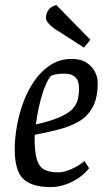

<svg xmlns="http://www.w3.org/2000/svg" viewBox="-20 -753 429 782"><path d="M322 -559 221 -624Q210 -630 197.5 -639.5Q185 -649 176 -659.5Q167 -670 167 -681Q167 -694 175 -709Q183 -724 209 -733L348 -591ZM187 9Q111 9 75.5 -23.5Q40 -56 40 -146Q40 -190 49 -240.5Q58 -291 76 -339Q94 -387 122 -426.5Q150 -466 187.5 -489.5Q225 -513 272 -513Q310 -513 333 -497.5Q356 -482 367 -460Q378 -438 378 -416Q378 -355 358 -317.5Q338 -280 302.5 -259Q267 -238 220.5 -226Q174 -214 122 -204L121 -190Q121 -136 129.5 -105.5Q138 -75 159 -63Q180 -51 218 -51Q240 -51 270 -64Q300 -77 324 -97L343 -68Q326 -46 300.5 -28.5Q275 -11 245.5 -1Q216 9 187 9ZM126 -246Q187 -260 222.5 -275.5Q258 -291 275 -309Q292 -327 297 -348.5Q302 -370 302 -395Q302 -407 298 -420.5Q294 -434 280.5 -443.5Q267 -453 240 -453Q219 -453 203.5 -449.5Q188 -446 183 -439Q168 -416 156.5 -382.5Q145 -349 137.5 -313Q130 -277 126 -246Z"/></svg>

Font: Faustina VF Beta
Style: Italic
Weight: 400
Italic angle: -8°
Designer: Alfonso Garcia
Foundry: Omnibus-Type
Version: Version 1.006